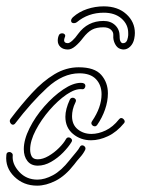

<svg xmlns="http://www.w3.org/2000/svg" viewBox="-40 -575 445 605"><path d="M287 -555Q331 -555 358 -530.5Q385 -506 385 -471Q385 -467 384.5 -462.5Q384 -458 383 -453Q380 -438 370.5 -428.5Q361 -419 349 -419Q345 -419 339 -421Q329 -424 322.5 -436.5Q316 -449 317 -463Q318 -474 309.5 -481.5Q301 -489 286 -489Q264 -489 250 -481.5Q236 -474 222 -456Q210 -440 197.5 -429.5Q185 -419 174 -419Q159 -419 150.5 -427Q142 -435 142 -447Q142 -457 146 -465Q149 -470 156 -470Q161 -470 164 -466.5Q167 -463 164 -457Q163 -454 162.5 -452Q162 -450 162 -448Q162 -439 174 -439Q179 -439 188 -447Q197 -455 206 -468Q236 -509 286 -509Q309 -509 323 -495.5Q337 -482 337 -461V-458Q337 -443 345 -439H348Q360 -439 363 -457Q364 -461 364 -464Q364 -467 364 -471Q364 -498 343 -516.5Q322 -535 287 -535Q238 -535 202 -505Q198 -502 193 -502Q184 -502 184 -510Q184 -515 190 -521Q209 -538 234.5 -546.5Q260 -555 287 -555ZM259 -177Q253 -177 249.5 -182Q246 -187 250 -193Q280 -237 280 -278Q280 -307 262.5 -325.5Q245 -344 210 -344Q158 -344 108.5 -298.5Q59 -253 7 -185Q4 -182 1 -182Q-4 -182 -7.5 -188Q-11 -194 -7 -200Q27 -245 61 -282Q95 -319 131.5 -341Q168 -363 208 -363Q258 -363 279 -339Q300 -315 300 -281Q300 -256 291 -230Q282 -204 266 -181Q263 -177 259 -177ZM79 -53Q58 -53 46.5 -67.5Q35 -82 35 -105Q35 -135 53 -171Q71 -207 99.5 -239.5Q128 -272 159 -293Q190 -314 215 -314Q229 -314 229 -304Q229 -300 226 -296.5Q223 -293 218 -294Q197 -296 169.5 -277Q142 -258 116 -228Q90 -198 72.5 -164.5Q55 -131 55 -104Q55 -91 60 -82Q65 -73 79 -73Q95 -73 113 -83.5Q131 -94 146 -109Q161 -124 168 -137Q171 -142 176 -142Q181 -142 185 -137.5Q189 -133 185 -127Q176 -112 159 -94.5Q142 -77 121 -65Q100 -53 79 -53ZM247 -133Q214 -133 190 -153Q166 -173 166 -207Q166 -219 169.5 -232.5Q173 -246 180 -261Q183 -267 189 -267Q194 -267 197.5 -263Q201 -259 198 -253Q192 -241 189.5 -230Q187 -219 187 -209Q187 -182 205 -167.5Q223 -153 248 -153Q270 -153 293 -164Q316 -175 335 -199Q338 -203 342 -203Q347 -203 351 -197.5Q355 -192 351 -187Q328 -159 300.5 -146Q273 -133 247 -133ZM77 10Q34 10 5 -18.5Q-24 -47 -20 -86Q-20 -96 -10 -96Q-6 -96 -2.5 -92.5Q1 -89 0 -84Q-2 -58 20.5 -33.5Q43 -9 78 -9Q101 -9 127 -23Q153 -37 179 -70Q179 -70 185.5 -78Q192 -86 200 -95.5Q208 -105 211 -111Q214 -117 219 -117Q224 -117 227.5 -112.5Q231 -108 228 -102Q222 -90 212 -79Q202 -68 194 -57Q166 -21 135.5 -5.5Q105 10 77 10Z"/></svg>

Font: Neonderthaw
Style: Regular
Weight: 400
Designer: Robert E. Leuschke
Foundry: Robert E. Leuschke
Version: Version 1.010; ttfautohint (v1.8.3)